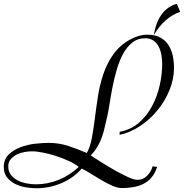

<svg xmlns="http://www.w3.org/2000/svg" viewBox="-24 -955 981 1024"><path d="M763 -770Q803 -770 830.5 -755Q858 -740 874 -715.5Q890 -691 897 -659Q904 -627 904 -593Q904 -533 880 -474.5Q856 -416 816 -367Q776 -318 723.5 -283Q671 -248 614 -236V-252Q674 -263 717 -300.5Q760 -338 787.5 -390Q815 -442 828 -501Q841 -560 841 -614Q841 -636 837 -660.5Q833 -685 823 -705Q813 -725 795 -738Q777 -751 750 -751Q710 -751 681 -727.5Q652 -704 632 -667Q612 -630 598.5 -583Q585 -536 576 -490Q567 -444 560.5 -402.5Q554 -361 548 -334Q541 -306 535 -278.5Q529 -251 520 -225Q511 -199 496.5 -174Q482 -149 460 -126Q478 -114 512 -92.5Q546 -71 583.5 -49.5Q621 -28 655.5 -12Q690 4 709 4Q740 4 761 -18Q782 -40 790 -68L814 -65Q803 -31 784.5 -9Q766 13 741 25.5Q716 38 686.5 43Q657 48 626 48Q603 48 575 35.5Q547 23 517.5 6Q488 -11 460.5 -28.5Q433 -46 412 -56Q367 -5 303 22Q239 49 170 49Q144 49 113.5 44Q83 39 57 26Q31 13 13.5 -9Q-4 -31 -4 -64Q-4 -105 22 -130.5Q48 -156 85.5 -170Q123 -184 164 -188.5Q205 -193 236 -193Q290 -193 340.5 -176.5Q391 -160 439 -139Q457 -171 466 -219.5Q475 -268 482 -324.5Q489 -381 498.5 -442Q508 -503 527 -559.5Q546 -616 579.5 -664Q613 -712 668 -743Q691 -756 714.5 -763Q738 -770 763 -770ZM20 -68Q20 -40 35 -21.5Q50 -3 72 8Q94 19 120 23.5Q146 28 168 28Q231 28 290.5 3.5Q350 -21 396 -65Q376 -81 344 -96Q312 -111 276.5 -122.5Q241 -134 206 -141Q171 -148 145 -148Q127 -148 105.5 -144Q84 -140 65 -130.5Q46 -121 33 -105.5Q20 -90 20 -68ZM919 -935 937 -892Q851 -862 796 -767Q819 -906 919 -935Z"/></svg>

Font: Lucien Schoenschriftv CAT
Style: Regular
Weight: 400
Designer: Lucian Bernhard 1928
Foundry: CAT-Fonts Peter Wiegel
Version: Version 1.000